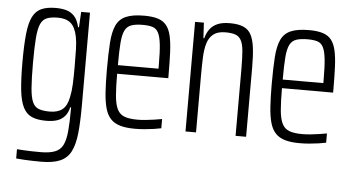

<svg xmlns="http://www.w3.org/2000/svg" viewBox="-50 -605 1633 890"><g transform="rotate(5 766.5 -160.0)"><path d="M170 198Q150 198 130.5 197.5Q111 197 91.5 196Q72 195 53 193V150Q67 151 83.5 152Q100 153 120.5 153.5Q141 154 163 154Q204 154 229 144.5Q254 135 266 112Q278 89 282 47.5Q286 6 286 -56V-65H282Q276 -39 262 -23Q248 -7 227 0Q206 7 176 7Q135 7 109 -4.5Q83 -16 68.5 -45Q54 -74 48.5 -125Q43 -176 43 -255Q43 -335 48.5 -386.5Q54 -438 68.5 -466.5Q83 -495 109 -506.5Q135 -518 176 -518Q203 -518 224.5 -512Q246 -506 262 -489Q278 -472 286 -438H290L294 -510H335V-79Q335 -2 329.5 51Q324 104 307.5 136.5Q291 169 258 183.5Q225 198 170 198ZM189 -37Q226 -37 247.5 -54Q269 -71 277 -112Q283 -139 284.5 -173Q286 -207 286 -253Q286 -301 285 -336Q284 -371 279 -395Q270 -438 248.5 -456Q227 -474 190 -474Q158 -474 138.5 -466.5Q119 -459 109 -437Q99 -415 95.5 -371.5Q92 -328 92 -255Q92 -182 95.5 -138Q99 -94 109 -72.5Q119 -51 138.5 -44Q158 -37 189 -37Z M589 8Q548 8 520.5 0Q493 -8 476 -26Q459 -44 450.5 -74Q442 -104 439 -148.5Q436 -193 436 -254Q436 -329 439.5 -379.5Q443 -430 457 -460.5Q471 -491 502 -504.5Q533 -518 587 -518Q626 -518 651 -510Q676 -502 690.5 -484Q705 -466 712 -435.5Q719 -405 721 -360.5Q723 -316 723 -256V-239H485Q485 -177 488.5 -137Q492 -97 503 -74.5Q514 -52 536.5 -43.5Q559 -35 597 -35Q615 -35 635 -37Q655 -39 675 -42Q695 -45 711 -48V-5Q698 -2 677.5 1Q657 4 634 6Q611 8 589 8ZM674 -259V-296Q674 -357 670 -392.5Q666 -428 656.5 -446Q647 -464 629.5 -469.5Q612 -475 585 -475Q551 -475 531 -468Q511 -461 501 -441Q491 -421 488 -382.5Q485 -344 485 -279H694Z M824 0V-510H865L869 -438H873Q879 -462 892 -480Q905 -498 927.5 -508Q950 -518 986 -518Q1025 -518 1049 -507.5Q1073 -497 1085 -473.5Q1097 -450 1101.5 -413Q1106 -376 1106 -323V0H1057V-310Q1057 -364 1054 -396Q1051 -428 1041.5 -445Q1032 -462 1014.5 -468Q997 -474 969 -474Q933 -474 913 -458.5Q893 -443 884.5 -415Q876 -387 874.5 -348Q873 -309 873 -263V0Z M1356 8Q1315 8 1287.5 0Q1260 -8 1243 -26Q1226 -44 1217.5 -74Q1209 -104 1206 -148.5Q1203 -193 1203 -254Q1203 -329 1206.5 -379.5Q1210 -430 1224 -460.5Q1238 -491 1269 -504.5Q1300 -518 1354 -518Q1393 -518 1418 -510Q1443 -502 1457.5 -484Q1472 -466 1479 -435.5Q1486 -405 1488 -360.5Q1490 -316 1490 -256V-239H1252Q1252 -177 1255.5 -137Q1259 -97 1270 -74.5Q1281 -52 1303.5 -43.5Q1326 -35 1364 -35Q1382 -35 1402 -37Q1422 -39 1442 -42Q1462 -45 1478 -48V-5Q1465 -2 1444.5 1Q1424 4 1401 6Q1378 8 1356 8ZM1441 -259V-296Q1441 -357 1437 -392.5Q1433 -428 1423.5 -446Q1414 -464 1396.5 -469.5Q1379 -475 1352 -475Q1318 -475 1298 -468Q1278 -461 1268 -441Q1258 -421 1255 -382.5Q1252 -344 1252 -279H1461Z"/></g></svg>

Font: Saira ExtraCondensed Light
Style: Regular
Weight: 300
Width: 2
Designer: Hector Gatti with collaboration of the Omnibus-Type team
Foundry: Omnibus-Type
Version: Version 1.101